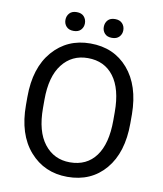

<svg xmlns="http://www.w3.org/2000/svg" viewBox="-95 -951 877 1036"><g transform="rotate(10 344.0 -433.0)"><path d="M629.9 -333Q629.9 -172.9 552.2 -81.5Q474.6 9.8 344.7 9.8Q218.3 9.8 138.2 -81.5Q58.1 -172.9 58.1 -333V-377.9Q58.1 -537.6 137.7 -629.2Q217.3 -720.7 343.8 -720.7Q472.7 -720.7 550.5 -630.6Q628.4 -540.5 629.9 -383.8ZM536.6 -378.9Q536.6 -505.9 485.8 -573.2Q435.1 -640.6 343.8 -640.6Q256.3 -640.6 203.9 -573.2Q151.4 -505.9 151.4 -378.9V-333Q151.4 -205.1 204.3 -137.5Q257.3 -69.8 344.7 -69.8Q436.5 -69.8 486.6 -137.5Q536.6 -205.1 536.6 -333ZM188 -822.3Q188 -844.2 201.7 -859.4Q215.3 -874.5 241.2 -874.5Q267.6 -874.5 281.2 -859.4Q294.9 -844.2 294.9 -822.3Q294.9 -801.3 281.2 -786.4Q267.6 -771.5 241.2 -771.5Q215.3 -771.5 201.7 -786.4Q188 -801.3 188 -822.3ZM398.4 -821.3Q398.4 -843.3 411.9 -858.4Q425.3 -873.5 451.7 -873.5Q477.5 -873.5 491.5 -858.4Q505.4 -843.3 505.4 -821.3Q505.4 -800.3 491.5 -785.4Q477.5 -770.5 451.7 -770.5Q425.3 -770.5 411.9 -785.4Q398.4 -800.3 398.4 -821.3Z"/></g></svg>

Font: Roboto21382017
Style: Regular
Weight: 400
Designer: Christian Robertson
Foundry: Google
Version: Version 2.138; 2017